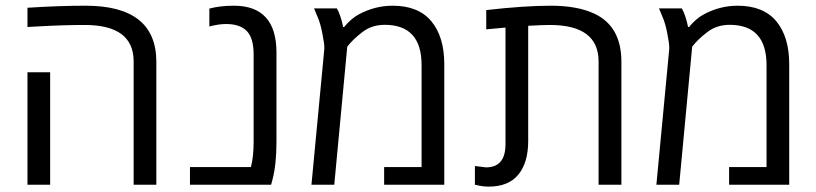

<svg xmlns="http://www.w3.org/2000/svg" viewBox="-20 -660 2915 686"><path d="M159.2 0H78.1V-401.9H159.2ZM286.1 -639.6Q538.1 -639.6 538.6 -439.5V0H457.5V-440.4Q457.5 -570.8 282.7 -570.8Q205.6 -570.8 112.3 -565.4L78.1 -563.5V-632.3Q191.4 -639.6 286.1 -639.6Z M787.6 -574.2Q761.2 -574.2 728 -565.4V-629.4Q767.1 -639.6 815.4 -639.6Q967.8 -639.6 967.8 -472.2V-153.8Q967.8 -72.3 953.6 -18.6L948.7 0H658.7V-63H876.5Q886.2 -99.6 886.2 -153.8V-465.3Q886.2 -523.9 861.8 -549.1Q837.4 -574.2 787.6 -574.2Z M1382.8 -639.6Q1475.1 -639.6 1521.2 -584Q1567.4 -528.3 1567.4 -430.7V0H1352.5V-63H1486.3V-427.2Q1486.3 -571.3 1354.5 -571.3Q1308.6 -571.3 1274.9 -545.4Q1240.7 -519.5 1220.7 -493.2L1174.3 0H1092.8L1138.7 -484.4V-495.1Q1138.7 -503.9 1131.8 -540Q1125 -576.2 1114.7 -599.6L1102.1 -629.9H1183.6Q1196.8 -607.9 1206.1 -563.5H1209.5Q1234.4 -593.8 1261.7 -608.4Q1319.3 -639.6 1382.8 -639.6Z M1725.6 6.8Q1704.1 6.8 1676.8 0V-66.9Q1712.4 -62 1716.3 -62Q1786.1 -62 1786.1 -145V-561.5L1717.3 -555.2V-624Q1853.5 -639.6 1948 -639.6Q2042.5 -639.6 2103.5 -611.3Q2200.2 -565.9 2200.2 -439.5V0H2118.7V-440.4Q2118.7 -570.8 1944.3 -570.8Q1922.9 -570.8 1867.2 -567.9V-156.2Q1867.2 -79.1 1832 -36.1Q1796.9 6.8 1725.6 6.8Z M2615.2 -639.6Q2707.5 -639.6 2753.7 -584Q2799.8 -528.3 2799.8 -430.7V0H2585V-63H2718.8V-427.2Q2718.8 -571.3 2586.9 -571.3Q2541 -571.3 2507.3 -545.4Q2473.1 -519.5 2453.1 -493.2L2406.7 0H2325.2L2371.1 -484.4V-495.1Q2371.1 -503.9 2364.3 -540Q2357.4 -576.2 2347.2 -599.6L2334.5 -629.9H2416Q2429.2 -607.9 2438.5 -563.5H2441.9Q2466.8 -593.8 2494.1 -608.4Q2551.8 -639.6 2615.2 -639.6Z"/></svg>

Font: OpenSansHebrew-Regular
Style: Regular
Weight: 400
Foundry: Ascender Corporation, Yanek Iontef
Version: Version 2.001;PS 002.001;hotconv 1.0.70;makeotf.lib2.5.58329